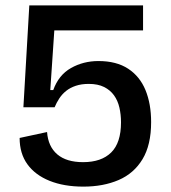

<svg xmlns="http://www.w3.org/2000/svg" viewBox="-20 -680 635 714"><path d="M290 14Q218 14 164.5 -7.5Q111 -29 82 -69Q53 -109 53 -167L155 -189Q159 -135 193 -106Q227 -77 289 -77Q357 -77 393.5 -113Q430 -149 430 -225Q430 -254 424 -280Q418 -306 404 -325.5Q390 -345 367 -356.5Q344 -368 310 -368Q283 -368 262 -361Q241 -354 226 -342Q211 -330 200.5 -314Q190 -298 183 -281H67L89 -660H512V-567H182L167 -345H178Q198 -401 244 -427Q290 -453 346 -453Q413 -453 456.5 -424.5Q500 -396 521 -345Q542 -294 542 -226Q542 -141 510 -88Q478 -35 421 -10.5Q364 14 290 14Z"/></svg>

Font: Bricolage Grotesque 48pt Condensed ExtraBold Medium
Style: Regular
Weight: 500
Version: Version 1.000;gftools[0.9.30]